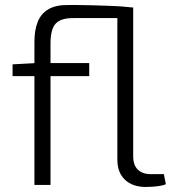

<svg xmlns="http://www.w3.org/2000/svg" viewBox="-20 -736 689 764"><path d="M253 -716Q267 -716 291.5 -716Q316 -716 347 -715Q378 -714 409 -713Q440 -712 467 -710Q494 -708 510 -706V-114Q510 -79 528.5 -61Q547 -43 581 -43H632L640 -3Q632 1 617 3.5Q602 6 586.5 7Q571 8 560 8Q508 8 477.5 -20.5Q447 -49 447 -101V-664H276Q223 -665 202 -642.5Q181 -620 181 -564V0H117V-570Q117 -617 130.5 -650Q144 -683 174 -700Q204 -717 253 -716ZM335 -485V-433H30V-480L123 -485Z"/></svg>

Font: Exo 2 Light
Style: Regular
Weight: 300
Designer: Natanael Gama
Foundry: Natanael Gama
Version: Version 2.010